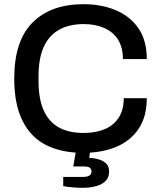

<svg xmlns="http://www.w3.org/2000/svg" viewBox="-20 -718 765 917"><path d="M378 12Q273 12 199.5 -25.5Q126 -63 87 -142Q48 -221 48 -343Q48 -523 135.5 -610.5Q223 -698 379 -698Q465 -698 533.5 -669Q602 -640 641.5 -582.5Q681 -525 681 -436H567Q567 -491 544 -528Q521 -565 478.5 -584Q436 -603 380 -603Q310 -603 261.5 -575.5Q213 -548 188.5 -493Q164 -438 164 -353V-331Q164 -246 188.5 -191Q213 -136 261 -109.5Q309 -83 380 -83Q438 -83 481 -101.5Q524 -120 547.5 -157Q571 -194 571 -249H681Q681 -160 641.5 -102Q602 -44 533.5 -16Q465 12 378 12ZM378 179Q354 179 328.5 177Q303 175 282 171V127H376Q395 127 406 121Q417 115 417 101Q417 89 409 83Q401 77 377 77H330L345 -11H413L406 36Q432 37 454 44Q476 51 488.5 64.5Q501 78 501 101Q501 125 489.5 140Q478 155 459.5 163.5Q441 172 419.5 175.5Q398 179 378 179Z"/></svg>

Font: Archivo SemiBold Medium
Style: Regular
Weight: 500
Version: Version 2.001